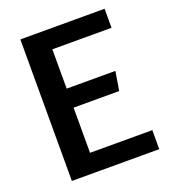

<svg xmlns="http://www.w3.org/2000/svg" viewBox="-126 -770 765 863"><g transform="rotate(-20 256.5 -338.5)"><path d="M70 0V-677H473V-586H190V-398H423L408 -307H190V-91H488V0Z"/></g></svg>

Font: Amaranth
Style: Regular
Weight: 400
Designer: Gesine Todt
Foundry: Gesine Todt
Version: Version 1.000